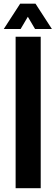

<svg xmlns="http://www.w3.org/2000/svg" viewBox="-30 -994 294 1014"><path d="M52.5 0V-800H185V0ZM-10 -841 76.5 -974.5H157.5L244 -841H155L117 -905.5L79 -841Z"/></svg>

Font: Big Shoulders Stencil Text Thin ExtraBold
Style: Regular
Weight: 800
Version: Version 2.001